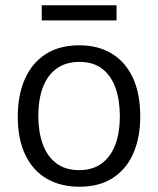

<svg xmlns="http://www.w3.org/2000/svg" viewBox="-20 -699 600 729"><path d="M281 10Q211 10 158.2 -20.2Q105.5 -50.5 76.5 -110Q47.5 -169.5 47.5 -256.5Q47.5 -337.5 74.2 -398.5Q101 -459.5 153 -493.2Q205 -527 281.5 -527Q351.5 -527 403.2 -496.2Q455 -465.5 483.8 -405.2Q512.5 -345 512.5 -256.5Q512.5 -177.5 486.5 -117.5Q460.5 -57.5 409.2 -23.8Q358 10 281 10ZM281.5 -53Q330 -53 364.2 -77Q398.5 -101 416.8 -147Q435 -193 435 -258.5Q435 -317.5 419 -364Q403 -410.5 369 -437.2Q335 -464 281.5 -464Q232 -464 197.2 -440.2Q162.5 -416.5 144 -370.5Q125.5 -324.5 125.5 -258.5Q125.5 -199.5 141.8 -153.2Q158 -107 192.5 -80Q227 -53 281.5 -53ZM422.5 -679V-621.5H138.5V-679Z"/></svg>

Font: Public Sans Thin Light
Style: Regular
Weight: 300
Version: Version 1.007